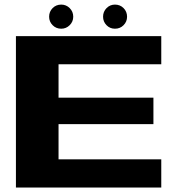

<svg xmlns="http://www.w3.org/2000/svg" viewBox="-20 -836 804 856"><path d="M51 0H699V-125.5H241V-282.5H664V-400.5H241V-549.5H699V-675H51ZM253 -708Q275 -708 290.8 -723.8Q306.5 -739.5 306.5 -761.5Q306.5 -784 290.8 -799.8Q275 -815.5 253 -815.5Q230 -815.5 214.5 -799.8Q199 -784 199 -761.5Q199 -739.5 214.5 -723.8Q230 -708 253 -708ZM492.5 -708Q515.5 -708 531 -723.8Q546.5 -739.5 546.5 -761.5Q546.5 -784 531 -799.8Q515.5 -815.5 492.5 -815.5Q470.5 -815.5 455 -799.8Q439.5 -784 439.5 -761.5Q439.5 -739.5 454.8 -723.8Q470 -708 492.5 -708Z"/></svg>

Font: Anybody Expanded
Style: Bold
Weight: 700
Width: 7
Designer: Tyler Finck
Foundry: Etcetera Type Company
Version: Version 1.113;gftools[0.9.25]